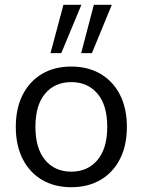

<svg xmlns="http://www.w3.org/2000/svg" viewBox="-20 -773 596 802"><path d="M278 9Q207 9 155 -22Q103 -53 74.5 -109.5Q46 -166 46 -243Q46 -320 74.5 -376.5Q103 -433 155 -464Q207 -495 278 -495Q348 -495 400.5 -464Q453 -433 481.5 -376.5Q510 -320 510 -243Q510 -166 481.5 -109.5Q453 -53 400.5 -22Q348 9 278 9ZM278 -56Q346 -56 387 -104.5Q428 -153 428 -243Q428 -334 387 -382Q346 -430 278 -430Q209 -430 168.5 -382Q128 -334 128 -243Q128 -153 168.5 -104.5Q209 -56 278 -56ZM319 -551 372 -753H447L364 -551ZM191 -551 245 -753H320L236 -551Z"/></svg>

Font: Nunito Sans
Style: Regular
Weight: 400
Designer: Vernon Adams
Foundry: Vernon Adams
Version: Version 3.101; ttfautohint (v1.8.4.7-5d5b);gftools[0.9.27]